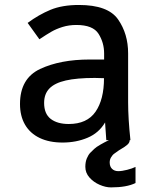

<svg xmlns="http://www.w3.org/2000/svg" viewBox="-20 -578 640 792"><path d="M62.5 -149Q62.5 -254.5 145.5 -293.5Q228.5 -332.5 350 -332.5H409.5V-357.5Q409.5 -402 386.5 -438.5Q363.5 -475 295 -475Q264.5 -475 238 -466.8Q211.5 -458.5 192 -447.2Q172.5 -436 142.5 -416L94 -483.5Q140 -517.5 188.2 -537.5Q236.5 -557.5 305.5 -557.5Q425.5 -557.5 467 -498Q508.5 -438.5 508.5 -358V-156.5Q508.5 -89.5 518 0H515Q515 10.5 505.2 19Q495.5 27.5 479 37L470 42.5Q453 54.5 449 57.5Q445 60.5 438.8 70Q432.5 79.5 432.5 92Q432.5 109 442.2 118.5Q452 128 468 128Q483 128 504.5 122.5Q526 117 539 110.5V177Q502.5 195 438 195Q415.5 195 390.8 184.2Q366 173.5 349 154.2Q332 135 332 110Q332 90 338.2 75.2Q344.5 60.5 351.8 52.8Q359 45 369 36Q376 29 394.8 18.2Q413.5 7.5 429.5 0H418.5Q416.5 -21.5 414.5 -56.5L413.5 -73Q388 -29.5 341.2 -9.8Q294.5 10 238 10Q183 10 143.5 -9Q104 -28 83.2 -63.8Q62.5 -99.5 62.5 -149ZM409 -255.5 371 -256.5Q297 -256.5 251.2 -246Q205.5 -235.5 183.8 -213Q162 -190.5 162 -153.5Q162 -108.5 189.2 -87.5Q216.5 -66.5 263.5 -66.5Q339 -66.5 374 -117Q409 -167.5 409 -255.5Z"/></svg>

Font: JuliaMono Medium
Style: Regular
Weight: 500
Monospace: yes
Designer: cormullion
Foundry: corm
Version: Version 0.054; ttfautohint (v1.8.4)